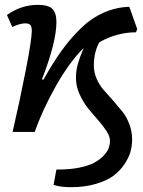

<svg xmlns="http://www.w3.org/2000/svg" viewBox="-20 -547 591 796"><path d="M8.8 -484.9Q68.4 -526.9 136.2 -526.9Q179.7 -526.9 196.8 -510.5Q213.9 -494.1 213.9 -455.1Q213.9 -372.6 153.8 -217.8L160.2 -216.8Q199.2 -286.6 235.4 -336.9Q271.5 -387.2 314.9 -429.4Q358.4 -471.7 408.7 -494.1Q459 -516.6 516.1 -519L548.8 -426.8L543.9 -413.1Q464.8 -413.1 392.1 -372.1Q369.1 -331.1 369.1 -274.9Q369.1 -246.6 380.9 -220Q392.6 -193.4 410.2 -173.6Q427.7 -153.8 448.5 -130.4Q469.2 -106.9 486.8 -85.2Q504.4 -63.5 516.1 -32.7Q527.8 -2 527.8 32.2Q527.8 56.2 521.2 80.8Q514.6 105.5 496.6 132.8Q478.5 160.2 451.2 180.9Q423.8 201.7 377.9 215.3Q332 229 273.9 229Q228 229 202.1 219.2L213.9 155.8H223.1Q271 155.8 309.1 147.9Q347.2 140.1 370.4 127.7Q393.6 115.2 408.9 99.1Q424.3 83 430.2 67.6Q436 52.2 436 37.1Q436 18.6 421.4 -3.9Q406.7 -26.4 386 -49.8Q365.2 -73.2 344.7 -98.6Q324.2 -124 309.6 -157Q294.9 -189.9 294.9 -223.1Q294.9 -254.9 303 -283Q311 -311 327.1 -348.1Q268.6 -291 211.9 -190.7Q155.3 -90.3 124 0H32.2Q61.5 -127 86.7 -255.1Q111.8 -383.3 111.8 -418.9Q111.8 -436.5 105.7 -443.4Q99.6 -450.2 84 -450.2Q63.5 -450.2 30.8 -435.1Z"/></svg>

Font: Literata Book
Style: Bold Italic
Weight: 700
Italic angle: -3°
Designer: Latin by Veronika Burian and Jose Scaglione. Greek by Irene Vlachou. Cyrillic by Vera Evstafieva
Foundry: TypeTogether
Version: Version 1.003;PS 001.003;hotconv 1.0.88;makeotf.lib2.5.64775